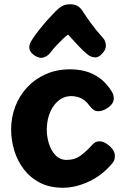

<svg xmlns="http://www.w3.org/2000/svg" viewBox="-20 -879 592 903"><path d="M276.1 4Q213.6 4 167.7 -19.7Q121.9 -43.4 91.8 -83.2Q61.7 -122.9 47 -171.7Q32.3 -220.4 32.3 -270.3Q32.3 -327.4 52 -378.6Q71.7 -429.8 108.3 -468.9Q144.9 -508 196.1 -530.5Q247.3 -553 309.7 -553Q347.7 -553 382.5 -543.7Q417.3 -534.3 448.3 -512.1Q479.2 -489.9 504.1 -451.1Q510 -442.4 512.6 -433.9Q515.1 -425.3 515.1 -415.9Q515.1 -399 502.7 -385.6Q490.2 -372.2 473.5 -364.1Q456.8 -356 441.9 -356Q428.9 -356 419.5 -362.9Q410.1 -369.8 399.6 -383.4Q382 -407.8 360.2 -417.4Q338.4 -427 314.4 -427Q291 -427 270.5 -415.8Q250 -404.6 234.2 -383.6Q218.3 -362.6 209.2 -333.1Q200 -303.6 200 -267Q200 -237.7 209.6 -205.2Q219.2 -172.7 240.1 -149.9Q261 -127.1 292.9 -126.9Q331.8 -126.9 359.8 -147.8Q387.9 -168.7 413.3 -197.3Q421.9 -206.7 429.6 -210.6Q437.2 -214.4 448.1 -214.4Q463.2 -214.4 479.8 -204.1Q496.4 -193.7 508.4 -178.2Q520.3 -162.8 520.3 -146.1Q520.3 -139.1 518.3 -129.4Q516.3 -119.7 506 -108.6Q460.6 -54.2 397.8 -25.1Q335.1 4 276.1 4ZM216.7 -631.2Q205.9 -616.4 186.3 -609.3Q166.7 -602.1 143.1 -617.7Q121.4 -632.3 118.4 -649.2Q115.3 -666 125.9 -684.4Q139.3 -706.7 160.7 -734.1Q182.1 -761.6 204.4 -786.5Q226.8 -811.4 241.1 -825.8Q258.3 -842.8 273.4 -850.9Q288.4 -859 309.3 -859Q332 -859 346.2 -850Q360.3 -841 370.4 -823.8Q383.3 -803.7 407.8 -769.8Q432.2 -735.9 463.9 -701.2Q476.4 -687.7 477.9 -667.2Q479.4 -646.8 461.4 -627.8Q443.8 -607.3 425.6 -609.2Q407.3 -611 394.6 -620.7Q372.2 -638.1 346.9 -665.4Q321.7 -692.8 299.9 -716.6Q288.4 -707.9 273.8 -694Q259.1 -680.1 244.3 -664.1Q229.4 -648 216.7 -631.2Z"/></svg>

Font: Playpen Sans
Style: Regular
Weight: 400
Designer: Laura Meseguer, Veronika Burian, José Scaglione, Kostas Bartsokas, Vera Evstafieva, Tom Grace, Yorlmar Campos
Foundry: TypeTogether
Version: Version 2.000